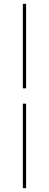

<svg xmlns="http://www.w3.org/2000/svg" viewBox="-20 -840 254 1000"><path d="M116 -300V140H99V-300ZM99 -380V-820H116V-380Z"/></svg>

Font: Kalnia ExtraLight
Style: Regular
Weight: 250
Designer: Frida Medrano
Foundry: Frida Medrano
Version: Version 1.105